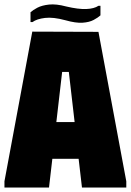

<svg xmlns="http://www.w3.org/2000/svg" viewBox="-20 -842 588 862"><path d="M0 0V-28L125 -700L422 -699L547 -28V0H348L333 -129H215L200 0ZM233 -294H315L289 -519H259ZM274 -751Q219 -766 182 -761.5Q145 -757 126 -743H117V-787Q128 -797 148 -807.5Q168 -818 200 -821.5Q232 -825 277 -813Q332 -800 367.5 -801.5Q403 -803 422 -816H431V-773Q420 -763 400.5 -752.5Q381 -742 350.5 -740Q320 -738 274 -751Z"/></svg>

Font: Phudu Light Black
Style: Regular
Weight: 900
Version: Version 1.005;gftools[0.9.23]